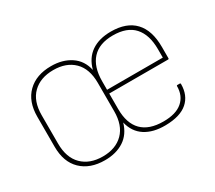

<svg xmlns="http://www.w3.org/2000/svg" viewBox="-99 -683 994 886"><g transform="rotate(-30 397.5 -239.5)"><path d="M240 11Q161 11 115 -33.5Q69 -78 69 -159V-319Q69 -400 115 -445Q161 -490 240 -490Q301 -490 344 -461.5Q387 -433 399 -378Q414 -434 455 -462Q496 -490 559 -490Q642 -490 685 -444.5Q728 -399 728 -311V-250Q728 -246 724 -246H410V-163Q410 -87 448.5 -48Q487 -9 563 -9Q630 -9 664 -38.5Q698 -68 698 -119Q698 -123 701 -123H715Q719 -123 719 -119Q719 -58 680 -24Q641 10 563 11Q497 12 454.5 -15.5Q412 -43 399 -98Q383 -43 341.5 -16Q300 11 240 11ZM240 -9Q309 -9 349 -49Q389 -89 389 -164V-315Q389 -390 349 -429.5Q309 -469 240 -469Q171 -469 130.5 -429.5Q90 -390 90 -315V-164Q90 -89 130.5 -49Q171 -9 240 -9ZM410 -266H707V-311Q707 -388 670 -429Q633 -470 558 -470Q485 -470 447.5 -429Q410 -388 410 -311Z"/></g></svg>

Font: Sofia Sans Semi Condensed Thin
Style: Regular
Weight: 250
Version: Version 4.100